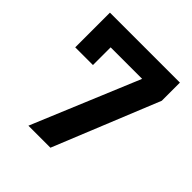

<svg xmlns="http://www.w3.org/2000/svg" viewBox="-187 -836 974 974"><g transform="rotate(45 300.0 -349.0)"><path d="M164 0 404 -576H178V-449H51V-698H553V-568L322 0Z"/></g></svg>

Font: Lilex
Style: Regular
Weight: 400
Monospace: yes
Designer: Mike Abbink, Paul van der Laan, Pieter van Rosmalen, Mikhael Khrustik
Foundry: Mikhael Khrustik
Version: Version 2.510